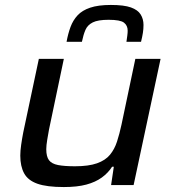

<svg xmlns="http://www.w3.org/2000/svg" viewBox="-20 -748 701 776"><path d="M238 8Q169 8 131 -5.5Q93 -19 77.5 -47.5Q62 -76 62 -119Q62 -138 65.5 -162.5Q69 -187 74 -213L137 -510H238L178 -224Q175 -208 171 -184Q167 -160 167 -145Q167 -115 178 -100.5Q189 -86 214.5 -81Q240 -76 283 -76Q338 -76 372 -88Q406 -100 424.5 -122.5Q443 -145 453 -176Q463 -207 471 -244L527 -510H629L520 0H429L440 -74H433Q417 -49 391.5 -30.5Q366 -12 329 -2Q292 8 238 8ZM249 -579Q255 -612 265 -639Q275 -666 293.5 -686Q312 -706 344.5 -717Q377 -728 428 -728Q481 -728 509 -718Q537 -708 548.5 -689.5Q560 -671 560 -647Q560 -631 557.5 -615Q555 -599 550 -579H491Q493 -593 494.5 -604Q496 -615 496 -624Q496 -645 481 -656.5Q466 -668 419 -668Q376 -668 355 -657.5Q334 -647 325.5 -627.5Q317 -608 311 -579Z"/></svg>

Font: Saira Expanded Medium
Style: Italic
Weight: 500
Width: 7
Italic angle: -12°
Designer: Hector Gatti with collaboration of the Omnibus-Type team
Foundry: Omnibus-Type
Version: Version 1.101